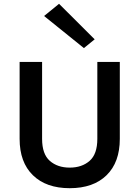

<svg xmlns="http://www.w3.org/2000/svg" viewBox="-20 -974 730 1008"><path d="M83 -649H201V-245Q201 -165 241.5 -129.5Q282 -94 346 -94Q410 -94 450.5 -129.5Q491 -165 491 -245V-649H609V-245Q609 -122 539.5 -54Q470 14 346 14Q222.5 14 152.8 -54Q83 -122 83 -245ZM420.5 -721.5 211.5 -890 290 -954 477 -767.5Z"/></svg>

Font: Karla
Style: Bold
Weight: 700
Designer: Jonathan Pinhorn
Version: Version 2.004; ttfautohint (v1.8.4.7-5d5b);gftools[0.9.33]